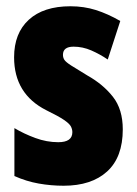

<svg xmlns="http://www.w3.org/2000/svg" viewBox="-20 -583 436 613"><path d="M372 -170Q372 -81 322 -35.5Q272 10 183 10Q143 10 103.5 3Q64 -4 26 -21V-174Q56 -156 92.5 -142.5Q129 -129 166 -129Q211 -129 211 -161Q211 -170 206.5 -179Q202 -188 184.5 -200Q167 -212 128 -231Q25 -283 25 -400Q25 -477 72 -520Q119 -563 205 -563Q248 -563 286 -551Q324 -539 364 -516L324 -393Q299 -410 271.5 -422Q244 -434 215 -434Q181 -434 181 -408Q181 -399 185.5 -392Q190 -385 207 -374Q224 -363 259 -342Q309 -314 340.5 -274Q372 -234 372 -170Z"/></svg>

Font: Noto Sans Khmer UI ExtraCondensed Black
Style: Regular
Weight: 900
Width: 2
Designer: Danh Hong and the Monotype Design Team
Foundry: Monotype Imaging Inc.
Version: Version 2.002; ttfautohint (v1.8.4.7-5d5b)